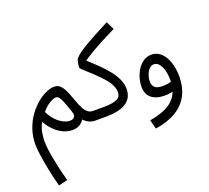

<svg xmlns="http://www.w3.org/2000/svg" viewBox="-173 -921 1669 1533"><g transform="rotate(-20 661.5 -154.5)"><path d="M76 393Q55 315 40.5 242Q26 169 18 111.5Q10 54 10 25Q10 -48 31.5 -109Q53 -170 87 -216.5Q121 -263 161 -296Q201 -329 239.5 -345.5Q278 -362 306 -362Q330 -362 348 -351Q366 -340 384 -308.5Q402 -277 424 -214Q443 -158 460 -127.5Q477 -97 495 -85.5Q513 -74 536 -74Q557 -74 566.5 -63.5Q576 -53 576 -37Q576 -21 563.5 -8Q551 5 527 5Q491 5 462.5 -12.5Q434 -30 416 -55L443 -69Q433 -40 416 -21.5Q399 -3 377 5.5Q355 14 330 14Q305 14 276.5 5.5Q248 -3 219.5 -22Q191 -41 164.5 -71Q138 -101 117 -142L128 -140Q104 -101 95.5 -57Q87 -13 87 25Q87 53 93 96.5Q99 140 108.5 189Q118 238 129.5 286.5Q141 335 152 374ZM335 -63Q352 -63 363.5 -69.5Q375 -76 379 -90Q383 -104 375 -126Q361 -166 350.5 -194.5Q340 -223 331 -241.5Q322 -260 313 -268.5Q304 -277 293 -277Q283 -277 267.5 -271.5Q252 -266 234.5 -255Q217 -244 199.5 -228Q182 -212 167 -192L168 -202Q191 -154 221 -123Q251 -92 281.5 -77.5Q312 -63 335 -63Z M526 5 536 -74H623Q674 -74 704 -80.5Q734 -87 749 -97.5Q764 -108 768.5 -122Q773 -136 773 -150Q773 -178 754.5 -214.5Q736 -251 690 -297Q660 -329 634 -353Q608 -377 589 -393.5Q570 -410 559.5 -421Q549 -432 549 -439Q549 -452 551.5 -467Q554 -482 558 -495.5Q562 -509 569 -515Q584 -532 610 -550.5Q636 -569 673.5 -591Q711 -613 762 -640.5Q813 -668 879 -702L913 -633Q842 -598 793.5 -572.5Q745 -547 710 -526.5Q675 -506 648 -488.5Q621 -471 595 -450L607 -483Q656 -439 699.5 -397Q743 -355 776 -314Q809 -273 828 -231Q847 -189 847 -145Q847 -121 838 -95Q829 -69 804.5 -46Q780 -23 733 -9Q686 5 610 5Z M958 230 938 153Q1004 141 1053 122Q1102 103 1134.5 73Q1167 43 1183 1Q1199 -41 1199 -96Q1199 -128 1194 -157Q1189 -186 1178 -209Q1167 -232 1151.5 -245Q1136 -258 1117 -258Q1096 -258 1079 -241Q1062 -224 1051.5 -196.5Q1041 -169 1041 -138Q1041 -115 1050.5 -99.5Q1060 -84 1079 -77Q1098 -70 1126 -70Q1152 -70 1178 -75Q1204 -80 1223 -90L1227 -23Q1205 -6 1175.5 0.5Q1146 7 1117 7Q1078 7 1049.5 -2Q1021 -11 1002 -27.5Q983 -44 973.5 -68Q964 -92 964 -121Q964 -160 975.5 -198Q987 -236 1008 -267.5Q1029 -299 1058.5 -318Q1088 -337 1124 -337Q1162 -337 1190.5 -317Q1219 -297 1238 -263.5Q1257 -230 1266.5 -187Q1276 -144 1276 -97Q1276 -6 1240 62Q1204 130 1133.5 172Q1063 214 958 230Z"/></g></svg>

Font: Noto Sans Arabic SemiCondensed
Style: Regular
Weight: 400
Width: 4
Designer: Monotype Design Team, Nadine Chahine, Nizar Qandah and Khaled Hosny
Foundry: Monotype Imaging Inc.
Version: Version 2.012